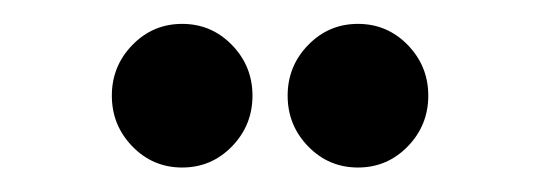

<svg xmlns="http://www.w3.org/2000/svg" viewBox="-20 -767 450 160"><path d="M236.8 -645Q219.7 -662.6 219.7 -687.3Q219.7 -711.9 236.8 -729.5Q253.9 -747.1 278.3 -747.1Q302.7 -747.1 319.8 -729.5Q336.9 -711.9 336.9 -687.3Q336.9 -662.6 319.8 -645Q302.7 -627.4 278.3 -627.4Q253.9 -627.4 236.8 -645ZM90.3 -645Q73.2 -662.6 73.2 -687.3Q73.2 -711.9 90.3 -729.5Q107.4 -747.1 131.8 -747.1Q156.2 -747.1 173.3 -729.5Q190.4 -711.9 190.4 -687.3Q190.4 -662.6 173.3 -645Q156.2 -627.4 131.8 -627.4Q107.4 -627.4 90.3 -645Z"/></svg>

Font: Nova Round
Style: Book
Weight: 400
Version: Version 2.000